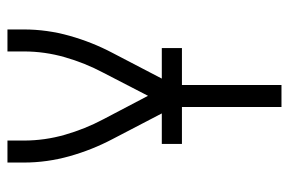

<svg xmlns="http://www.w3.org/2000/svg" viewBox="-150 -410 775 515"><g transform="rotate(-90 237.5 -152.5)"><path d="M208 215V-73L122 -238Q93 -293 76 -353.5Q59 -414 59 -476V-520H118V-476Q118 -420 133.5 -366Q149 -312 175 -263L238 -143L300 -263Q326 -312 341.5 -366Q357 -420 357 -476V-520H416V-476Q416 -414 399 -353.5Q382 -293 353 -238L267 -73V215ZM109 -52V-106H366V-52Z"/></g></svg>

Font: Iosevka QP Light
Style: Regular
Weight: 300
Designer: Belleve Invis
Foundry: Belleve Invis
Version: Version 20.0.0; ttfautohint (v1.8.4)